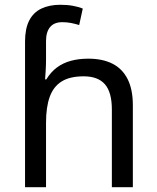

<svg xmlns="http://www.w3.org/2000/svg" viewBox="-20 -785 657 805"><path d="M85 -611Q85 -665 102.5 -699Q120 -733 153.5 -749Q187 -765 233 -765Q262 -765 286.5 -760.5Q311 -756 327 -749L312 -680Q296 -685 278.5 -688.5Q261 -692 241 -692Q207 -692 190 -671.5Q173 -651 173 -613V-535Q173 -513 171.5 -488Q170 -463 169 -452H174Q193 -483 218.5 -502Q244 -521 277 -530Q310 -539 350 -539Q410 -539 451.5 -518Q493 -497 515 -453.5Q537 -410 537 -343V0H449V-326Q449 -398 420 -431.5Q391 -465 331 -465Q273 -465 238.5 -443.5Q204 -422 188.5 -379Q173 -336 173 -271V0H85Z"/></svg>

Font: lgurmukhi25
Style: Book
Weight: 400
Designer: Jelle Bosma - Monotype Design Team
Foundry: Monotype Imaging Inc.
Version: Version 2.003